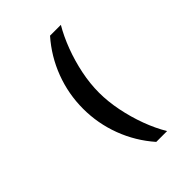

<svg xmlns="http://www.w3.org/2000/svg" viewBox="-239 -803 1078 1078"><g transform="rotate(-45 300.0 -264.0)"><path d="M357 157.5Q280 70 239 -38.8Q198 -147.5 198 -264.5Q198 -381 239 -489.8Q280 -598.5 357 -686H443Q409 -628.5 382.2 -557.2Q355.5 -486 340.2 -411Q325 -336 325 -265Q325 -195.5 340.2 -119.2Q355.5 -43 382 28.5Q408.5 100 443 157.5Z"/></g></svg>

Font: Chivo Mono Medium
Style: Regular
Weight: 500
Monospace: yes
Designer: Hector Gatti
Foundry: Omnibus-Type
Version: Version 1.008